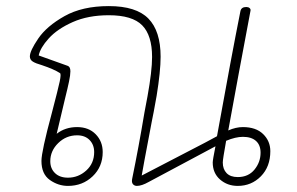

<svg xmlns="http://www.w3.org/2000/svg" viewBox="-20 -607 974 630"><path d="M867 -111Q867 -60 836 -28.5Q805 3 760 3Q726 3 702 -18Q678 -39 678 -74Q678 -82 687 -127L644 -104L468 -10Q445 3 429 3Q421 3 416 -3Q411 -9 414 -22Q435 -124 454 -238L464 -291Q479 -374 479 -420Q479 -491 446.5 -524Q414 -557 337 -557Q269 -557 218.5 -534.5Q168 -512 140 -481Q112 -450 107 -425L202 -391Q211 -388 211 -373Q211 -361 206.5 -339.5Q202 -318 194 -286L166 -168Q194 -190 233 -190Q271 -190 294 -166.5Q317 -143 317 -108Q317 -60 284 -28.5Q251 3 203 3Q171 3 143.5 -16.5Q116 -36 116 -79Q116 -110 150 -236Q171 -316 176 -340Q181 -364 177 -367Q157 -380 118 -393Q97 -399 87.5 -405Q78 -411 78 -422Q78 -440 105.5 -480.5Q133 -521 191.5 -554Q250 -587 337 -587Q427 -587 467 -546Q507 -505 507 -421Q507 -373 494 -293Q483 -231 478 -208Q447 -45 445 -31L653 -139L692 -160Q740 -426 769 -571Q772 -584 788 -584Q795 -584 799 -580.5Q803 -577 802 -572Q783 -469 763 -364L729 -179Q754 -190 777 -190Q820 -190 843.5 -167Q867 -144 867 -111ZM145 -78Q145 -54 160.5 -39Q176 -24 203 -24Q237 -24 263 -47.5Q289 -71 289 -108Q289 -132 274 -147.5Q259 -163 233 -163Q197 -163 171 -137.5Q145 -112 145 -78ZM835 -106Q835 -131 820 -144.5Q805 -158 777 -158Q753 -158 722 -145Q711 -84 711 -74Q711 -52 723.5 -39Q736 -26 760 -26Q795 -26 815 -50.5Q835 -75 835 -106Z"/></svg>

Font: Mali ExtraLight
Style: Italic
Weight: 275
Italic angle: -10°
Version: Version 1.000; ttfautohint (v1.6)